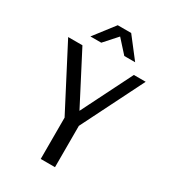

<svg xmlns="http://www.w3.org/2000/svg" viewBox="-222 -1052 1043 1167"><g transform="rotate(30 300.0 -469.0)"><path d="M457 -795.9H380.9L299.8 -885.7L219.2 -795.9H143.1L252.9 -938H347.2ZM354 0H253.9V-290L27.8 -725.1H127.9L311.5 -371.1L488.8 -725.1H571.8L354 -290Z"/></g></svg>

Font: Aurulent Sans Mono
Style: Regular
Weight: 400
Monospace: yes
Version: Version 2007.05.04